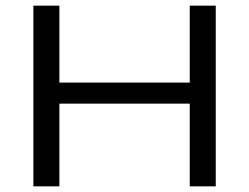

<svg xmlns="http://www.w3.org/2000/svg" viewBox="-20 -659 881 679"><path d="M190 0H98V-639H190ZM743 0H651V-639H743ZM145.5 -367H692V-292.5H145.5Z"/></svg>

Font: Anek Latin Expanded
Style: Regular
Weight: 400
Width: 7
Designer: Yesha Goshar
Foundry: Ek Type
Version: Version 1.003